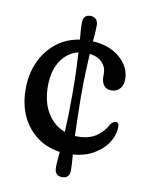

<svg xmlns="http://www.w3.org/2000/svg" viewBox="-75 -588 566 740"><g transform="rotate(10 208.0 -218.5)"><path d="M237 -220.5Q237.5 -172 238.5 -134.2Q239.5 -96.5 240.5 -67Q246 -67 251.5 -67Q296.5 -67 324.8 -87Q353 -107 366 -134.5Q377.5 -148 386 -148Q399.5 -148 399 -129Q398 -96 378.5 -67Q359 -38 324.8 -18.5Q290.5 1 245 4.5Q246.5 24 247.5 38.8Q248.5 53.5 248.5 65.5Q248.5 97.5 219 97.5Q189.5 97.5 189.5 64.5Q189.5 52.5 190.8 37.8Q192 23 193.5 3.5Q116 -7.5 69 -66Q22 -124.5 22 -213.5Q22 -271 43.2 -318.5Q64.5 -366 103 -397Q141.5 -428 195 -436.5Q193 -457.5 192 -473.2Q191 -489 191 -501.5Q191 -533.5 220 -533.5Q233 -533.5 241.2 -525.2Q249.5 -517 249.5 -501Q249.5 -489 248.5 -474Q247.5 -459 245.5 -438.5Q313.5 -434.5 353.5 -398.5Q393.5 -362.5 393.5 -316Q393.5 -292.5 380.8 -278.5Q368 -264.5 347.5 -264.5Q328.5 -264.5 318.5 -277.5Q308.5 -290.5 308.5 -312V-324.5Q308.5 -349.5 290.8 -367.2Q273 -385 242 -389Q240 -358 238.5 -316.8Q237 -275.5 237 -220.5ZM104.5 -240Q104.5 -175.5 130.8 -133.5Q157 -91.5 199.5 -76Q201 -104 202 -139.8Q203 -175.5 203 -220.5Q203 -274.5 201.5 -315.2Q200 -356 198 -387Q156 -377 130.2 -338Q104.5 -299 104.5 -240Z"/></g></svg>

Font: Fraunces 144pt S100
Style: Regular
Weight: 400
Version: Version 1.000; ttfautohint (v1.8.3)